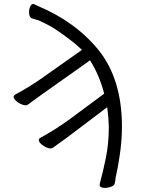

<svg xmlns="http://www.w3.org/2000/svg" viewBox="-20 -743 715 951"><path d="M511 -212Q346 -87 311 -61Q273 -33 262.5 -26Q252 -19 242.5 -11.5Q233 -4 214.5 -11Q196 -18 182.5 -31Q169 -44 173 -54Q174 -57 181 -61Q256 -102 323 -151Q381 -193 496 -279Q472 -372 426 -444Q221 -299 187 -275Q148 -247 138 -239.5Q128 -232 118.5 -225Q109 -218 90 -225Q71 -232 58 -245Q45 -258 48 -267Q49 -270 56 -275Q131 -315 199 -364Q255 -404 386 -496Q352 -526 349 -529Q261 -598 218 -619.5Q175 -641 172 -642Q149 -648 139 -652H138Q125 -658 124 -678Q123 -698 130.5 -712.5Q138 -727 150 -722L164 -715Q354 -636 469 -494Q584 -350 584 -116Q584 -40 571 39Q563 93 553 135Q551 156 548 166Q546 177 525.5 183.5Q505 190 488 186.5Q471 183 474 170L475 163Q490 110 504.5 38.5Q519 -33 519 -116Q518 -163 511 -212Z"/></svg>

Font: LXGW WenKai
Style: Regular
Weight: 400
Designer: LXGW / Fontworks Inc.
Foundry: LXGW / Fontworks Inc.
Version: Version 1.520; June 14, 2025